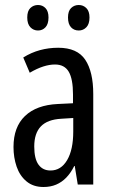

<svg xmlns="http://www.w3.org/2000/svg" viewBox="-20 -738 456 768"><path d="M213 -547Q289 -547 321 -499Q353 -451 353 -362V0H291L279 -74H277Q263 -46 245 -27.5Q227 -9 204.5 0.5Q182 10 154 10Q113 10 86 -12.5Q59 -35 46.5 -71.5Q34 -108 34 -150Q34 -230 80 -274Q126 -318 211 -322L272 -325V-360Q272 -422 255 -451Q238 -480 200 -480Q178 -480 153 -472Q128 -464 99 -447L73 -508Q105 -528 140 -537.5Q175 -547 213 -547ZM225 -263Q170 -260 143.5 -232.5Q117 -205 117 -152Q117 -103 134 -79.5Q151 -56 182 -56Q224 -56 248.5 -97.5Q273 -139 273 -212V-266ZM89 -668Q89 -694 101.5 -706Q114 -718 132 -718Q150 -718 162 -705.5Q174 -693 174 -668Q174 -642 162 -629Q150 -616 132 -616Q114 -616 101.5 -629Q89 -642 89 -668ZM252 -668Q252 -694 264.5 -706Q277 -718 295 -718Q313 -718 325.5 -705.5Q338 -693 338 -668Q338 -642 325.5 -629Q313 -616 295 -616Q276 -616 264 -629Q252 -642 252 -668Z"/></svg>

Font: Noto Sans Thai ExtraCondensed
Style: Regular
Weight: 400
Width: 2
Designer: Monotype Design Team
Foundry: Monotype Imaging Inc.
Version: Version 2.002